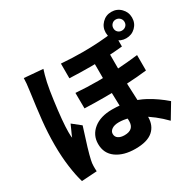

<svg xmlns="http://www.w3.org/2000/svg" viewBox="-196 -1087 1391 1370"><g transform="rotate(-30 500.0 -402.5)"><path d="M725 -436Q725 -377 732 -237Q738 -135 738 -93Q738 -21 691.5 19.5Q645 60 547 60Q451 60 391.5 17.5Q332 -25 332 -103Q332 -176 388.5 -221.5Q445 -267 541 -267Q683 -267 796 -206Q869 -166 936 -108L864 12Q785 -69 699.5 -116.5Q614 -164 537 -164Q500 -164 479 -149.5Q458 -135 458 -113Q458 -89 477 -76Q496 -63 528 -63Q606 -63 606 -135Q606 -165 602 -257Q597 -395 597 -432V-672H725ZM559 -493Q715 -493 890 -514V-387Q738 -369 538 -369Q458 -369 375 -372L374 -500Q464 -493 559 -493ZM568 -726Q701 -726 827 -743V-621Q700 -608 564 -608Q473 -608 389 -612V-733Q479 -726 568 -726ZM236 -667Q224 -610 214 -534Q191 -366 191 -282Q191 -247 194 -235Q201 -254 217 -288Q228 -311 235 -328L303 -274Q244 -93 231 -31Q225 -5 225 16V36Q225 52 226 60L100 68Q83 12 71.5 -72Q60 -156 60 -252Q60 -352 70.5 -450.5Q81 -549 98 -670Q108 -740 108 -776L262 -763Q250 -728 236 -667ZM884 -719Q904 -719 917.5 -731.5Q931 -744 931 -764Q931 -783 917.5 -796.5Q904 -810 884 -810Q865 -810 852 -796.5Q839 -783 839 -764Q839 -744 852 -731.5Q865 -719 884 -719ZM884 -873Q930 -873 961.5 -841Q993 -809 993 -764Q993 -718 961.5 -687Q930 -656 884 -656Q839 -656 807.5 -687Q776 -718 776 -764Q776 -809 807.5 -841Q839 -873 884 -873Z"/></g></svg>

Font: Merged Yaku Han JP ExtraBold
Style: Regular
Weight: 800
Designer: Ryoko NISHIZUKA 西塚涼子 (kana, bopomofo & ideographs); Paul D. Hunt (Latin, Greek & Cyrillic); Sandoll Communications 산돌커뮤니
Foundry: Adobe
Version: Version 2.004